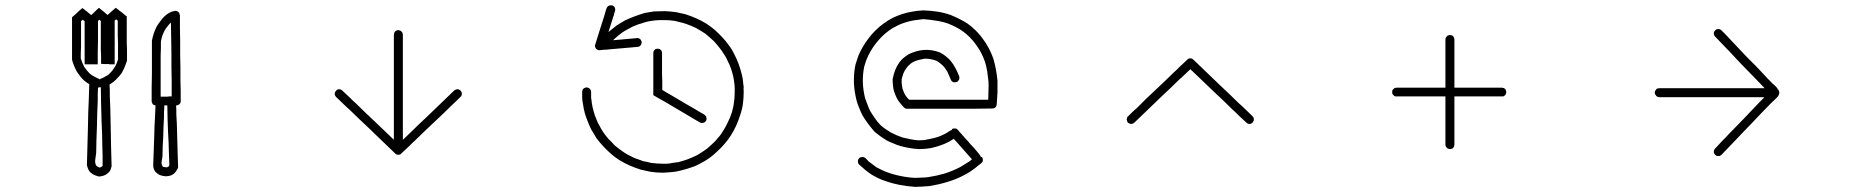

<svg xmlns="http://www.w3.org/2000/svg" viewBox="-20 -850 7040 730"><path d="M644.5 -808.6Q646.5 -808.6 648.4 -808.6Q650.4 -808.6 651.4 -807.6Q653.3 -807.6 655.3 -806.6Q656.2 -805.7 658.2 -804.7Q659.2 -802.7 660.2 -801.8Q661.1 -799.8 662.1 -798.8Q663.1 -795.9 663.1 -793.9Q664.1 -792 664.1 -792Q664.1 -780.3 664.1 -768.6Q664.1 -756.8 664.1 -745.1Q664.1 -719.7 665 -694.3Q665 -668.9 665 -643.6Q666 -618.2 666 -592.8Q666 -567.4 666 -542Q667 -506.8 667 -506.8Q667 -506.8 667 -466.8Q667 -464.8 667 -462.9Q667 -461.9 666 -460Q665 -458 665 -457Q664.1 -456.1 662.1 -454.1Q661.1 -453.1 660.2 -452.1Q658.2 -451.2 657.2 -451.2Q654.3 -449.2 652.3 -449.2Q650.4 -449.2 650.4 -449.2Q641.6 -449.2 632.8 -449.2Q624 -449.2 616.2 -449.2Q609.4 -449.2 603.5 -449.2Q597.7 -449.2 591.8 -449.2Q583 -448.2 583 -448.2Q583 -448.2 574.2 -448.2Q572.3 -448.2 570.3 -449.2Q569.3 -449.2 567.4 -450.2Q566.4 -450.2 564.5 -451.2Q563.5 -452.1 561.5 -453.1Q560.5 -455.1 559.6 -456.1Q558.6 -457 558.6 -459Q556.6 -461.9 556.6 -463.9Q556.6 -465.8 556.6 -465.8Q556.6 -491.2 556.6 -517.6Q556.6 -543 557.6 -569.3Q557.6 -586.9 557.6 -604.5Q557.6 -622.1 557.6 -639.6Q557.6 -665 557.6 -665Q557.6 -665 557.6 -693.4Q557.6 -693.4 557.6 -693.4Q557.6 -693.4 557.6 -693.4Q557.6 -693.4 557.6 -693.4Q557.6 -694.3 557.6 -694.3Q557.6 -694.3 557.6 -694.3Q557.6 -694.3 557.6 -694.3Q557.6 -694.3 557.6 -694.3Q557.6 -695.3 557.6 -695.3Q560.5 -710 564.5 -722.7Q569.3 -736.3 576.2 -750Q582 -759.8 589.8 -769.5Q596.7 -779.3 605.5 -788.1Q613.3 -794.9 621.1 -799.8Q629.9 -805.7 640.6 -807.6Q641.6 -807.6 642.6 -807.6Q643.6 -808.6 644.5 -808.6ZM632.8 -483.4Q632.8 -498 632.8 -512.7Q632.8 -527.3 632.8 -542Q631.8 -567.4 631.8 -592.8Q631.8 -618.2 631.8 -643.6Q630.9 -673.8 630.9 -704.1Q629.9 -734.4 629.9 -764.6Q629.9 -764.6 629.9 -763.7Q628.9 -763.7 628.9 -763.7Q622.1 -756.8 616.2 -749Q610.4 -742.2 605.5 -733.4Q600.6 -723.6 596.7 -712.9Q593.8 -703.1 591.8 -691.4Q591.8 -678.7 591.8 -666Q590.8 -652.3 590.8 -639.6Q590.8 -622.1 590.8 -604.5Q590.8 -586.9 590.8 -569.3Q590.8 -546.9 590.8 -525.4Q590.8 -503.9 590.8 -482.4Q590.8 -482.4 590.8 -482.4Q591.8 -482.4 591.8 -482.4Q597.7 -482.4 603.5 -482.4Q609.4 -482.4 615.2 -482.4Q619.1 -483.4 623 -483.4Q627 -483.4 630.9 -483.4Q631.8 -483.4 632.8 -483.4Q632.8 -483.4 632.8 -483.4ZM370.1 -220.7Q370.1 -257.8 370.1 -257.8Q370.1 -257.8 369.1 -292Q368.2 -315.4 368.2 -339.8Q367.2 -363.3 366.2 -387.7Q365.2 -422.9 364.3 -457Q364.3 -492.2 363.3 -527.3Q363.3 -530.3 363.3 -532.2Q364.3 -535.2 366.2 -537.1Q367.2 -540 369.1 -541Q372.1 -543 374 -543.9Q377 -544.9 379.9 -544.9Q381.8 -544.9 384.8 -543.9Q387.7 -543 389.6 -542Q391.6 -540 393.6 -538.1Q394.5 -536.1 395.5 -533.2Q396.5 -531.2 396.5 -528.3Q397.5 -517.6 397.5 -505.9Q397.5 -495.1 397.5 -484.4Q398.4 -460 399.4 -436.5Q399.4 -412.1 400.4 -388.7Q401.4 -364.3 401.4 -340.8Q402.3 -316.4 402.3 -292Q403.3 -274.4 403.3 -255.9Q404.3 -237.3 404.3 -218.8Q404.3 -218.8 404.3 -218.8Q404.3 -217.8 404.3 -217.8Q403.3 -212.9 401.4 -208Q400.4 -203.1 396.5 -198.2Q393.6 -194.3 389.6 -191.4Q385.7 -188.5 381.8 -185.5Q376 -182.6 369.1 -180.7Q363.3 -179.7 356.4 -178.7Q356.4 -178.7 355.5 -178.7Q354.5 -178.7 353.5 -179.7Q348.6 -180.7 343.8 -182.6Q337.9 -184.6 333 -187.5Q329.1 -190.4 325.2 -193.4Q321.3 -196.3 318.4 -201.2Q315.4 -206.1 313.5 -211.9Q311.5 -216.8 310.5 -222.7Q310.5 -223.6 310.5 -223.6Q310.5 -224.6 310.5 -224.6Q311.5 -261.7 312.5 -297.9Q313.5 -335 314.5 -371.1Q315.4 -395.5 315.4 -419.9Q316.4 -443.4 317.4 -467.8Q317.4 -483.4 318.4 -498Q318.4 -513.7 319.3 -528.3Q319.3 -531.2 320.3 -533.2Q321.3 -536.1 322.3 -538.1Q324.2 -540 326.2 -542Q329.1 -543 331.1 -543.9Q334 -544.9 336.9 -544.9Q338.9 -544.9 341.8 -543.9Q343.8 -543 346.7 -541Q348.6 -539.1 349.6 -537.1Q351.6 -535.2 352.5 -532.2Q352.5 -530.3 352.5 -527.3Q352.5 -519.5 352.5 -511.7Q352.5 -503.9 351.6 -495.1Q351.6 -488.3 351.6 -481.4Q351.6 -473.6 351.6 -466.8Q350.6 -442.4 349.6 -418.9Q348.6 -394.5 348.6 -370.1Q347.7 -344.7 346.7 -319.3Q345.7 -293.9 345.7 -268.6Q345.7 -266.6 342.8 -248Q339.8 -230.5 345.7 -220.7Q346.7 -219.7 347.7 -218.8Q349.6 -217.8 350.6 -216.8Q352.5 -214.8 354.5 -214.8Q356.4 -213.9 358.4 -212.9Q360.4 -213.9 362.3 -213.9Q363.3 -214.8 365.2 -215.8Q366.2 -215.8 367.2 -216.8Q368.2 -216.8 369.1 -217.8Q369.1 -218.8 370.1 -218.8Q370.1 -219.7 370.1 -219.7Q370.1 -220.7 370.1 -220.7Q370.1 -220.7 370.1 -220.7ZM624 -220.7Q623 -247.1 623 -247.1Q623 -247.1 622.1 -271.5Q621.1 -289.1 621.1 -307.6Q620.1 -325.2 619.1 -343.8Q618.2 -369.1 617.2 -395.5Q617.2 -421.9 616.2 -448.2Q616.2 -451.2 616.2 -453.1Q617.2 -456.1 619.1 -458Q620.1 -460 622.1 -461.9Q625 -463.9 627 -464.8Q629.9 -465.8 631.8 -465.8Q634.8 -465.8 637.7 -464.8Q639.6 -463.9 642.6 -462.9Q644.5 -460.9 646.5 -459Q647.5 -457 648.4 -454.1Q649.4 -452.1 649.4 -449.2Q650.4 -441.4 650.4 -432.6Q650.4 -424.8 650.4 -416Q651.4 -398.4 652.3 -380.9Q652.3 -362.3 653.3 -344.7Q654.3 -326.2 654.3 -308.6Q655.3 -291 655.3 -272.5Q656.2 -258.8 656.2 -244.1Q657.2 -230.5 657.2 -215.8Q657.2 -214.8 657.2 -214.8Q657.2 -213.9 657.2 -212.9Q655.3 -208 652.3 -204.1Q650.4 -199.2 646.5 -195.3Q643.6 -191.4 639.6 -188.5Q635.7 -185.5 631.8 -183.6Q626 -181.6 621.1 -180.7Q615.2 -179.7 609.4 -179.7Q609.4 -179.7 609.4 -179.7Q609.4 -179.7 609.4 -179.7Q603.5 -180.7 597.7 -181.6Q592.8 -182.6 586.9 -184.6Q582 -187.5 578.1 -190.4Q574.2 -193.4 570.3 -197.3Q566.4 -203.1 564.5 -209Q562.5 -214.8 562.5 -221.7Q562.5 -221.7 562.5 -222.7Q562.5 -222.7 562.5 -222.7Q563.5 -250 564.5 -277.3Q565.4 -304.7 566.4 -332Q567.4 -350.6 567.4 -368.2Q568.4 -386.7 569.3 -404.3Q569.3 -416 570.3 -426.8Q570.3 -438.5 571.3 -449.2Q571.3 -452.1 572.3 -454.1Q573.2 -457 574.2 -459Q576.2 -460.9 578.1 -462.9Q581.1 -463.9 583 -464.8Q585.9 -465.8 588.9 -465.8Q590.8 -465.8 593.8 -464.8Q596.7 -463.9 598.6 -461.9Q600.6 -460 601.6 -458Q603.5 -456.1 604.5 -453.1Q604.5 -450.2 604.5 -448.2Q604.5 -442.4 604.5 -436.5Q604.5 -430.7 603.5 -423.8Q603.5 -418.9 603.5 -414.1Q603.5 -408.2 603.5 -403.3Q602.5 -384.8 601.6 -367.2Q600.6 -348.6 600.6 -331.1Q599.6 -311.5 598.6 -293Q597.7 -273.4 597.7 -254.9Q596.7 -246.1 594.7 -236.3Q592.8 -226.6 597.7 -218.8Q597.7 -217.8 598.6 -216.8Q599.6 -216.8 600.6 -215.8Q602.5 -214.8 605.5 -214.8Q608.4 -213.9 611.3 -213.9Q612.3 -213.9 614.3 -213.9Q616.2 -213.9 617.2 -214.8Q618.2 -214.8 619.1 -215.8Q620.1 -215.8 621.1 -216.8Q622.1 -217.8 622.1 -218.8Q623 -219.7 623 -220.7Q623 -220.7 623 -220.7Q623 -220.7 624 -220.7ZM388.7 -793Q390.6 -794.9 393.6 -796.9Q395.5 -798.8 397.5 -800.8Q399.4 -801.8 401.4 -803.7Q402.3 -805.7 404.3 -806.6Q408.2 -810.5 412.1 -813.5Q416 -817.4 419.9 -820.3Q422.9 -818.4 425.8 -816.4Q428.7 -813.5 431.6 -811.5Q433.6 -809.6 436.5 -807.6Q439.5 -805.7 442.4 -803.7Q444.3 -801.8 445.3 -800.8Q447.3 -798.8 449.2 -797.9Q452.1 -794.9 455.1 -793Q458 -790 461.9 -788.1Q461.9 -786.1 461.9 -784.2Q461.9 -782.2 461.9 -780.3Q461.9 -763.7 461.9 -746.1Q461.9 -729.5 461.9 -712.9Q461.9 -700.2 461.9 -686.5Q461.9 -672.9 462.9 -660.2Q462.9 -649.4 462.9 -639.6Q462.9 -628.9 462.9 -619.1Q462.9 -618.2 461.9 -617.2Q461.9 -617.2 461.9 -616.2Q458 -604.5 453.1 -592.8Q448.2 -582 441.4 -570.3Q434.6 -561.5 427.7 -554.7Q420.9 -546.9 413.1 -540Q403.3 -532.2 393.6 -527.3Q383.8 -522.5 373 -517.6Q370.1 -516.6 368.2 -516.6Q365.2 -516.6 362.3 -517.6Q361.3 -517.6 361.3 -518.6Q360.4 -518.6 360.4 -519.5Q359.4 -518.6 358.4 -518.6Q358.4 -517.6 357.4 -517.6Q354.5 -516.6 352.5 -516.6Q349.6 -516.6 346.7 -517.6Q343.8 -518.6 341.8 -519.5Q338.9 -520.5 335.9 -521.5Q326.2 -526.4 317.4 -531.2Q307.6 -537.1 299.8 -543.9Q291 -551.8 285.2 -559.6Q278.3 -568.4 272.5 -577.1Q266.6 -587.9 261.7 -599.6Q256.8 -611.3 253.9 -623Q253.9 -624 253.9 -624Q253.9 -625 253.9 -626Q253.9 -642.6 253.9 -660.2Q253.9 -676.8 253.9 -694.3Q253.9 -706.1 253.9 -717.8Q253.9 -729.5 253.9 -741.2Q253.9 -752 253.9 -762.7Q253.9 -773.4 253.9 -784.2Q255.9 -786.1 256.8 -787.1Q258.8 -788.1 259.8 -789.1Q262.7 -792 264.6 -793.9Q267.6 -796.9 270.5 -798.8Q271.5 -800.8 273.4 -801.8Q275.4 -803.7 277.3 -805.7Q281.2 -808.6 285.2 -812.5Q289.1 -816.4 293 -819.3Q295.9 -817.4 298.8 -815.4Q301.8 -812.5 304.7 -810.5Q307.6 -808.6 310.5 -806.6Q312.5 -803.7 315.4 -801.8Q317.4 -799.8 319.3 -798.8Q321.3 -796.9 323.2 -795.9Q324.2 -794.9 325.2 -793.9Q326.2 -793 327.1 -793Q329.1 -793.9 330.1 -795.9Q332 -796.9 334 -798.8Q335 -800.8 336.9 -801.8Q338.9 -803.7 340.8 -805.7Q344.7 -809.6 348.6 -813.5Q352.5 -816.4 356.4 -820.3Q359.4 -818.4 362.3 -815.4Q365.2 -813.5 368.2 -810.5Q371.1 -808.6 373 -806.6Q376 -803.7 378.9 -801.8Q380.9 -800.8 381.8 -798.8Q383.8 -796.9 385.7 -795.9Q386.7 -794.9 386.7 -794.9Q387.7 -793.9 387.7 -793.9Q388.7 -793.9 388.7 -793Q388.7 -793 388.7 -793ZM327.1 -630.9Q325.2 -632.8 322.3 -634.8Q320.3 -636.7 318.4 -639.6Q318.4 -639.6 319.3 -639.6Q320.3 -639.6 321.3 -639.6Q322.3 -639.6 323.2 -639.6Q325.2 -639.6 326.2 -639.6Q327.1 -639.6 329.1 -639.6Q330.1 -639.6 331.1 -639.6Q332 -639.6 333 -639.6Q334 -639.6 335 -639.6Q332 -636.7 327.1 -630.9ZM287.1 -627.9Q290 -619.1 293 -611.3Q296.9 -602.5 300.8 -594.7Q305.7 -587.9 310.5 -582Q315.4 -576.2 321.3 -570.3Q329.1 -563.5 338.9 -558.6Q347.7 -553.7 357.4 -549.8Q358.4 -548.8 358.4 -548.8Q359.4 -548.8 359.4 -547.9Q360.4 -548.8 360.4 -548.8Q361.3 -549.8 361.3 -549.8Q364.3 -550.8 366.2 -551.8Q368.2 -552.7 370.1 -553.7Q376 -555.7 380.9 -559.6Q386.7 -562.5 391.6 -565.4Q397.5 -571.3 402.3 -576.2Q408.2 -582 412.1 -588.9Q418 -596.7 421.9 -605.5Q425.8 -614.3 428.7 -624Q428.7 -632.8 428.7 -641.6Q428.7 -650.4 428.7 -660.2Q428.7 -672.9 428.7 -686.5Q428.7 -699.2 427.7 -712.9Q427.7 -727.5 427.7 -742.2Q427.7 -756.8 427.7 -771.5Q425.8 -772.5 424.8 -774.4Q422.9 -775.4 420.9 -776.4Q420.9 -776.4 420.9 -775.4Q419.9 -775.4 419.9 -775.4Q418.9 -774.4 418 -773.4Q417 -772.5 416 -771.5Q416 -764.6 416 -756.8Q416 -750 416 -743.2Q416 -730.5 416 -718.8Q416 -706.1 416 -694.3Q416 -671.9 416 -649.4Q416 -627.9 416 -605.5Q411.1 -605.5 407.2 -605.5Q402.3 -605.5 398.4 -605.5Q397.5 -605.5 396.5 -605.5Q395.5 -606.4 394.5 -606.4Q392.6 -606.4 391.6 -606.4Q389.6 -606.4 388.7 -606.4Q382.8 -606.4 376 -606.4Q370.1 -606.4 364.3 -607.4Q364.3 -611.3 364.3 -615.2Q364.3 -619.1 364.3 -623Q364.3 -631.8 364.3 -641.6Q363.3 -650.4 363.3 -659.2Q363.3 -671.9 363.3 -683.6Q363.3 -695.3 363.3 -708Q363.3 -723.6 363.3 -739.3Q363.3 -754.9 363.3 -770.5Q361.3 -771.5 360.4 -772.5Q359.4 -773.4 358.4 -775.4Q357.4 -774.4 357.4 -774.4Q357.4 -774.4 357.4 -774.4Q355.5 -773.4 354.5 -772.5Q353.5 -770.5 352.5 -769.5Q352.5 -762.7 352.5 -754.9Q352.5 -748 352.5 -741.2Q352.5 -728.5 352.5 -716.8Q352.5 -705.1 352.5 -692.4Q352.5 -670.9 351.6 -649.4Q351.6 -627 351.6 -605.5Q347.7 -605.5 343.8 -605.5Q338.9 -605.5 335 -605.5Q334 -605.5 333 -605.5Q332 -605.5 331.1 -605.5Q330.1 -605.5 328.1 -605.5Q327.1 -605.5 326.2 -605.5Q319.3 -605.5 313.5 -605.5Q307.6 -605.5 301.8 -605.5Q301.8 -610.4 301.8 -614.3Q301.8 -618.2 301.8 -623Q301.8 -631.8 301.8 -640.6Q301.8 -649.4 301.8 -659.2Q301.8 -670.9 301.8 -682.6Q301.8 -695.3 301.8 -707Q301.8 -722.7 301.8 -738.3Q301.8 -753.9 301.8 -769.5Q299.8 -771.5 297.9 -772.5Q295.9 -773.4 294.9 -775.4Q293.9 -774.4 293.9 -774.4Q293 -774.4 293 -773.4Q292 -772.5 290 -771.5Q289.1 -770.5 288.1 -769.5Q288.1 -762.7 288.1 -754.9Q288.1 -748 288.1 -741.2Q288.1 -729.5 288.1 -717.8Q288.1 -706.1 288.1 -694.3Q288.1 -682.6 288.1 -670.9Q287.1 -659.2 287.1 -647.5Q287.1 -642.6 287.1 -637.7Q287.1 -632.8 287.1 -627.9ZM397.5 -637.7Q395.5 -635.7 390.6 -630.9Q387.7 -633.8 381.8 -639.6Q381.8 -639.6 381.8 -640.6Q383.8 -640.6 385.7 -640.6Q387.7 -639.6 389.6 -639.6Q390.6 -639.6 392.6 -639.6Q393.6 -639.6 395.5 -639.6Q395.5 -639.6 396.5 -639.6Q396.5 -639.6 397.5 -639.6Q397.5 -639.6 397.5 -639.6Q397.5 -639.6 397.5 -639.6Q397.5 -639.6 397.5 -638.7Q397.5 -638.7 397.5 -637.7Z M1505.9 -266.6Q1504.9 -265.6 1503.9 -264.6Q1502 -263.7 1501 -262.7Q1499 -262.7 1498 -261.7Q1496.1 -261.7 1494.1 -261.7Q1493.2 -261.7 1491.2 -261.7Q1489.3 -262.7 1488.3 -262.7Q1485.4 -263.7 1484.4 -265.6Q1482.4 -266.6 1482.4 -266.6Q1457 -291 1431.6 -315.4Q1406.2 -339.8 1380.9 -364.3Q1363.3 -380.9 1345.7 -397.5Q1328.1 -414.1 1310.5 -431.6Q1296.9 -443.4 1284.2 -456.1Q1271.5 -468.8 1257.8 -481.4Q1255.9 -483.4 1254.9 -485.4Q1253.9 -488.3 1252.9 -490.2Q1252.9 -492.2 1252.9 -494.1Q1252.9 -495.1 1252.9 -496.1Q1252.9 -499 1254.9 -501Q1255.9 -502.9 1257.8 -504.9Q1259.8 -507.8 1261.7 -508.8Q1263.7 -509.8 1266.6 -510.7Q1269.5 -510.7 1272.5 -510.7Q1274.4 -509.8 1277.3 -508.8Q1279.3 -507.8 1281.2 -505.9Q1289.1 -499 1295.9 -492.2Q1303.7 -485.4 1310.5 -478.5Q1316.4 -472.7 1322.3 -466.8Q1328.1 -460.9 1334 -456.1Q1351.6 -439.5 1369.1 -421.9Q1386.7 -405.3 1404.3 -388.7Q1426.8 -367.2 1449.2 -345.7Q1471.7 -324.2 1494.1 -302.7Q1504.9 -312.5 1514.6 -321.3Q1524.4 -331.1 1535.2 -340.8Q1552.7 -358.4 1570.3 -375Q1587.9 -391.6 1605.5 -408.2Q1630.9 -432.6 1656.2 -457Q1681.6 -481.4 1707 -505.9Q1709 -507.8 1711.9 -508.8Q1713.9 -509.8 1716.8 -510.7Q1719.7 -510.7 1721.7 -510.7Q1724.6 -509.8 1726.6 -508.8Q1729.5 -507.8 1731.4 -504.9Q1733.4 -502.9 1734.4 -501Q1735.4 -499 1735.4 -496.1Q1736.3 -495.1 1736.3 -494.1Q1736.3 -492.2 1735.4 -490.2Q1735.4 -488.3 1734.4 -485.4Q1732.4 -483.4 1730.5 -481.4Q1722.7 -473.6 1714.8 -465.8Q1707 -458 1698.2 -450.2Q1680.7 -433.6 1664.1 -417Q1646.5 -400.4 1628.9 -383.8Q1611.3 -367.2 1593.8 -350.6Q1576.2 -333 1558.6 -316.4Q1552.7 -310.5 1546.9 -305.7Q1541 -299.8 1535.2 -293.9Q1528.3 -287.1 1520.5 -280.3Q1513.7 -273.4 1505.9 -266.6ZM1477.5 -717.8Q1477.5 -720.7 1478.5 -723.6Q1479.5 -726.6 1480.5 -728.5Q1482.4 -730.5 1484.4 -732.4Q1486.3 -733.4 1489.3 -734.4Q1491.2 -735.4 1494.1 -735.4Q1497.1 -735.4 1500 -734.4Q1502 -733.4 1503.9 -732.4Q1506.8 -730.5 1507.8 -728.5Q1509.8 -726.6 1510.7 -723.6Q1511.7 -720.7 1511.7 -717.8Q1511.7 -704.1 1511.7 -689.5Q1511.7 -675.8 1511.7 -661.1Q1511.7 -650.4 1511.7 -638.7Q1511.7 -627 1511.7 -615.2Q1511.7 -581.1 1511.7 -546.9Q1511.7 -512.7 1511.7 -478.5Q1511.7 -428.7 1511.7 -378.9Q1511.7 -329.1 1511.7 -278.3Q1511.7 -276.4 1510.7 -273.4Q1509.8 -270.5 1507.8 -268.6Q1506.8 -266.6 1503.9 -264.6Q1502 -263.7 1500 -262.7Q1497.1 -261.7 1494.1 -261.7Q1491.2 -261.7 1489.3 -262.7Q1486.3 -263.7 1484.4 -264.6Q1482.4 -266.6 1480.5 -268.6Q1479.5 -270.5 1478.5 -273.4Q1477.5 -276.4 1477.5 -278.3Q1477.5 -294.9 1477.5 -310.5Q1477.5 -326.2 1477.5 -341.8Q1477.5 -376 1477.5 -410.2Q1477.5 -444.3 1477.5 -478.5Q1477.5 -512.7 1477.5 -546.9Q1477.5 -581.1 1477.5 -615.2Q1477.5 -627 1477.5 -638.7Q1477.5 -650.4 1477.5 -661.1Q1477.5 -675.8 1477.5 -689.5Q1477.5 -704.1 1477.5 -717.8Z M2498 -507.8Q2505.9 -503.9 2512.7 -499Q2520.5 -494.1 2528.3 -490.2Q2542 -482.4 2554.7 -474.6Q2568.4 -466.8 2581.1 -459Q2600.6 -447.3 2620.1 -436.5Q2638.7 -424.8 2658.2 -414.1Q2660.2 -412.1 2662.1 -410.2Q2664.1 -408.2 2665 -406.2Q2666 -403.3 2666 -400.4Q2667 -398.4 2666 -395.5Q2666 -392.6 2664.1 -390.6Q2663.1 -388.7 2661.1 -386.7Q2659.2 -384.8 2656.2 -383.8Q2654.3 -382.8 2651.4 -382.8Q2648.4 -381.8 2645.5 -382.8Q2643.6 -382.8 2640.6 -384.8Q2634.8 -387.7 2628.9 -391.6Q2623 -395.5 2617.2 -398.4Q2603.5 -406.2 2590.8 -414.1Q2577.1 -421.9 2564.5 -429.7Q2550.8 -437.5 2538.1 -445.3Q2524.4 -453.1 2511.7 -460.9Q2500 -467.8 2487.3 -474.6Q2475.6 -481.4 2463.9 -488.3Q2463.9 -491.2 2463.9 -493.2Q2463.9 -496.1 2463.9 -498Q2463.9 -515.6 2463.9 -532.2Q2463.9 -549.8 2463.9 -566.4Q2463.9 -578.1 2463.9 -589.8Q2463.9 -601.6 2463.9 -613.3Q2463.9 -622.1 2463.9 -630.9Q2463.9 -639.6 2463.9 -648.4Q2463.9 -651.4 2464.8 -653.3Q2464.8 -656.2 2466.8 -658.2Q2468.8 -660.2 2470.7 -662.1Q2472.7 -664.1 2475.6 -664.1Q2477.5 -665 2480.5 -665Q2483.4 -665 2485.4 -664.1Q2488.3 -664.1 2490.2 -662.1Q2492.2 -660.2 2494.1 -658.2Q2496.1 -656.2 2496.1 -653.3Q2497.1 -651.4 2497.1 -648.4Q2497.1 -643.6 2497.1 -638.7Q2497.1 -633.8 2497.1 -628.9Q2497.1 -625 2497.1 -621.1Q2497.1 -617.2 2497.1 -613.3Q2497.1 -601.6 2497.1 -589.8Q2497.1 -578.1 2497.1 -566.4Q2497.1 -554.7 2498 -543Q2498 -531.2 2498 -519.5Q2498 -516.6 2498 -513.7Q2498 -510.7 2498 -507.8ZM2200.2 -432.6Q2199.2 -441.4 2197.3 -450.2Q2196.3 -459 2194.3 -467.8Q2193.4 -481.4 2193.4 -481.4Q2193.4 -481.4 2193.4 -501Q2193.4 -502.9 2194.3 -505.9Q2195.3 -508.8 2196.3 -510.7Q2198.2 -512.7 2200.2 -514.6Q2202.1 -515.6 2205.1 -516.6Q2207 -517.6 2210 -517.6Q2212.9 -517.6 2215.8 -516.6Q2217.8 -515.6 2219.7 -514.6Q2222.7 -512.7 2223.6 -510.7Q2225.6 -508.8 2226.6 -505.9Q2226.6 -502.9 2227.5 -501Q2227.5 -496.1 2227.5 -491.2Q2227.5 -487.3 2227.5 -482.4Q2227.5 -479.5 2227.5 -476.6Q2228.5 -474.6 2228.5 -471.7Q2229.5 -463.9 2230.5 -456.1Q2232.4 -448.2 2233.4 -440.4Q2238.3 -420.9 2242.2 -410.2Q2246.1 -399.4 2248 -395.5Q2252.9 -383.8 2252.9 -383.8Q2252.9 -383.8 2258.8 -373Q2262.7 -366.2 2266.6 -358.4Q2271.5 -351.6 2275.4 -344.7Q2285.2 -331.1 2293 -322.3Q2301.8 -313.5 2307.6 -307.6Q2316.4 -297.9 2316.4 -297.9Q2316.4 -297.9 2326.2 -290Q2332 -285.2 2338.9 -280.3Q2345.7 -275.4 2352.5 -270.5Q2366.2 -261.7 2377 -256.8Q2387.7 -251 2395.5 -248Q2412.1 -242.2 2412.1 -242.2Q2412.1 -242.2 2424.8 -237.3Q2432.6 -235.4 2440.4 -234.4Q2448.2 -232.4 2456.1 -230.5Q2466.8 -229.5 2477.5 -228.5Q2489.3 -227.5 2500 -227.5Q2513.7 -227.5 2513.7 -227.5Q2513.7 -227.5 2525.4 -228.5Q2533.2 -229.5 2542 -231.4Q2549.8 -232.4 2558.6 -233.4Q2577.1 -238.3 2593.8 -244.1Q2611.3 -251 2627.9 -258.8Q2635.7 -262.7 2642.6 -267.6Q2649.4 -271.5 2656.2 -276.4Q2669.9 -285.2 2678.7 -293.9Q2687.5 -301.8 2693.4 -307.6Q2702.1 -316.4 2702.1 -316.4Q2702.1 -316.4 2710 -326.2Q2715.8 -332 2720.7 -338.9Q2725.6 -345.7 2729.5 -352.5Q2740.2 -369.1 2748 -386.7Q2756.8 -404.3 2762.7 -422.9Q2764.6 -430.7 2766.6 -438.5Q2768.6 -445.3 2769.5 -453.1Q2771.5 -464.8 2772.5 -476.6Q2773.4 -488.3 2773.4 -501Q2773.4 -501 2773.4 -501Q2773.4 -501 2773.4 -501Q2773.4 -516.6 2773.4 -516.6Q2773.4 -516.6 2772.5 -529.3Q2771.5 -537.1 2770.5 -544.9Q2768.6 -552.7 2767.6 -560.5Q2762.7 -580.1 2758.8 -590.8Q2754.9 -601.6 2752.9 -605.5Q2747.1 -617.2 2747.1 -617.2Q2747.1 -617.2 2742.2 -627.9Q2738.3 -635.7 2733.4 -642.6Q2729.5 -649.4 2724.6 -656.2Q2714.8 -669.9 2707 -678.7Q2699.2 -688.5 2693.4 -694.3Q2683.6 -703.1 2683.6 -703.1Q2683.6 -703.1 2674.8 -710.9Q2668.9 -715.8 2662.1 -721.7Q2655.3 -726.6 2648.4 -730.5Q2637.7 -737.3 2627 -743.2Q2616.2 -748 2605.5 -752.9Q2605.5 -752.9 2605.5 -752.9Q2604.5 -752.9 2604.5 -752.9Q2589.8 -758.8 2589.8 -758.8Q2589.8 -758.8 2577.1 -762.7Q2569.3 -764.6 2561.5 -766.6Q2553.7 -768.6 2545.9 -770.5Q2526.4 -773.4 2513.7 -773.4Q2501 -773.4 2500 -773.4Q2484.4 -773.4 2484.4 -773.4Q2484.4 -773.4 2471.7 -772.5Q2463.9 -771.5 2456.1 -770.5Q2448.2 -769.5 2440.4 -767.6Q2428.7 -764.6 2418 -760.7Q2406.2 -757.8 2395.5 -752.9Q2395.5 -752.9 2395.5 -752.9Q2395.5 -752.9 2395.5 -752.9Q2383.8 -748 2383.8 -748Q2383.8 -748 2373 -742.2Q2365.2 -738.3 2358.4 -734.4Q2351.6 -729.5 2344.7 -725.6Q2334 -717.8 2325.2 -710Q2316.4 -702.1 2307.6 -694.3Q2305.7 -692.4 2302.7 -690.4Q2300.8 -689.5 2297.9 -689.5Q2294.9 -688.5 2293 -689.5Q2290 -689.5 2287.1 -690.4Q2285.2 -691.4 2283.2 -693.4Q2281.2 -695.3 2280.3 -698.2Q2279.3 -700.2 2278.3 -703.1Q2278.3 -706.1 2278.3 -708Q2278.3 -710.9 2280.3 -713.9Q2281.2 -715.8 2283.2 -717.8Q2286.1 -720.7 2289.1 -723.6Q2292 -726.6 2294.9 -729.5Q2302.7 -735.4 2309.6 -741.2Q2316.4 -747.1 2324.2 -752.9Q2332 -757.8 2339.8 -762.7Q2348.6 -767.6 2356.4 -772.5Q2375 -781.2 2393.6 -788.1Q2412.1 -794.9 2431.6 -800.8Q2440.4 -801.8 2449.2 -803.7Q2458 -804.7 2466.8 -806.6Q2488.3 -807.6 2508.8 -807.6Q2529.3 -806.6 2550.8 -803.7Q2559.6 -801.8 2568.4 -799.8Q2577.1 -797.9 2585.9 -795.9Q2607.4 -789.1 2627 -780.3Q2647.5 -771.5 2666 -759.8Q2673.8 -754.9 2681.6 -749Q2688.5 -743.2 2696.3 -737.3Q2711.9 -723.6 2725.6 -709Q2740.2 -693.4 2752 -676.8Q2757.8 -668.9 2762.7 -661.1Q2767.6 -652.3 2771.5 -644.5Q2781.2 -626 2788.1 -607.4Q2794.9 -588.9 2799.8 -569.3Q2801.8 -560.5 2803.7 -551.8Q2804.7 -543 2805.7 -533.2Q2807.6 -519.5 2807.6 -519.5Q2806.6 -519.5 2807.6 -500Q2807.6 -487.3 2806.6 -474.6Q2805.7 -461.9 2803.7 -448.2Q2801.8 -439.5 2799.8 -430.7Q2797.9 -422.9 2794.9 -414.1Q2788.1 -392.6 2779.3 -373Q2770.5 -353.5 2758.8 -335Q2753.9 -327.1 2748 -319.3Q2742.2 -312.5 2736.3 -304.7Q2723.6 -289.1 2708 -275.4Q2693.4 -260.7 2676.8 -249Q2668.9 -243.2 2660.2 -238.3Q2652.3 -233.4 2644.5 -229.5Q2637.7 -225.6 2631.8 -222.7Q2625 -219.7 2618.2 -216.8Q2604.5 -211.9 2591.8 -208Q2579.1 -204.1 2566.4 -201.2Q2556.6 -199.2 2547.9 -197.3Q2539.1 -196.3 2529.3 -195.3Q2523.4 -194.3 2516.6 -194.3Q2510.7 -193.4 2501 -193.4Q2488.3 -193.4 2475.6 -194.3Q2463.9 -195.3 2451.2 -197.3Q2442.4 -199.2 2433.6 -201.2Q2424.8 -203.1 2416 -205.1Q2394.5 -211.9 2374 -220.7Q2354.5 -229.5 2335 -241.2Q2327.1 -247.1 2319.3 -252Q2311.5 -257.8 2304.7 -263.7Q2289.1 -277.3 2274.4 -293Q2260.7 -307.6 2248 -324.2Q2243.2 -332 2238.3 -340.8Q2233.4 -348.6 2228.5 -356.4Q2220.7 -372.1 2214.8 -387.7Q2208 -404.3 2203.1 -420.9Q2203.1 -423.8 2202.1 -426.8Q2201.2 -429.7 2200.2 -432.6ZM2260.7 -659.2Q2258.8 -659.2 2256.8 -659.2Q2253.9 -659.2 2252.9 -660.2Q2251 -661.1 2249 -662.1Q2247.1 -664.1 2246.1 -665Q2244.1 -667 2244.1 -668.9Q2243.2 -670.9 2242.2 -672.9Q2242.2 -676.8 2242.2 -678.7Q2243.2 -680.7 2243.2 -680.7Q2248 -696.3 2252.9 -711.9Q2257.8 -727.5 2262.7 -743.2Q2266.6 -753.9 2269.5 -764.6Q2273.4 -775.4 2276.4 -786.1Q2279.3 -794.9 2281.2 -802.7Q2284.2 -810.5 2286.1 -818.4Q2287.1 -821.3 2289.1 -823.2Q2290 -825.2 2293 -827.1Q2294.9 -828.1 2296.9 -829.1Q2299.8 -830.1 2302.7 -830.1Q2304.7 -830.1 2307.6 -829.1Q2310.5 -829.1 2312.5 -827.1Q2314.5 -825.2 2316.4 -823.2Q2317.4 -821.3 2318.4 -818.4Q2319.3 -816.4 2319.3 -813.5Q2319.3 -810.5 2318.4 -808.6Q2317.4 -803.7 2315.4 -799.8Q2314.5 -794.9 2313.5 -790Q2311.5 -787.1 2310.5 -783.2Q2309.6 -780.3 2308.6 -776.4Q2304.7 -765.6 2301.8 -754.9Q2298.8 -744.1 2294.9 -733.4Q2292 -723.6 2289.1 -713.9Q2286.1 -704.1 2283.2 -695.3Q2284.2 -695.3 2287.1 -695.3Q2289.1 -695.3 2291 -695.3Q2302.7 -696.3 2313.5 -697.3Q2325.2 -698.2 2335.9 -699.2Q2352.5 -701.2 2368.2 -702.1Q2384.8 -704.1 2401.4 -705.1Q2404.3 -706.1 2406.2 -705.1Q2409.2 -704.1 2411.1 -703.1Q2414.1 -702.1 2415 -700.2Q2417 -697.3 2418 -695.3Q2418.9 -692.4 2419.9 -690.4Q2419.9 -687.5 2418.9 -684.6Q2418.9 -682.6 2417 -679.7Q2416 -677.7 2414.1 -675.8Q2412.1 -673.8 2409.2 -672.9Q2407.2 -671.9 2404.3 -671.9Q2399.4 -670.9 2393.6 -670.9Q2388.7 -670.9 2383.8 -669.9Q2372.1 -668.9 2361.3 -668Q2350.6 -667 2338.9 -666Q2328.1 -665 2316.4 -664.1Q2305.7 -663.1 2293.9 -662.1Q2290 -662.1 2287.1 -661.1Q2283.2 -661.1 2279.3 -661.1Q2274.4 -660.2 2269.5 -660.2Q2265.6 -659.2 2260.7 -659.2Z M3374 -551.8Q3374 -551.8 3374 -551.8Q3374 -552.7 3374 -552.7Q3374 -552.7 3374 -552.7Q3375 -552.7 3375 -552.7Q3375 -552.7 3375 -553.7Q3375 -553.7 3375 -553.7Q3375 -553.7 3375 -553.7Q3375 -553.7 3375 -553.7Q3377.9 -569.3 3383.8 -584Q3389.6 -598.6 3398.4 -611.3Q3405.3 -621.1 3414.1 -628.9Q3422.9 -635.7 3432.6 -642.6Q3460.9 -657.2 3492.2 -660.2Q3524.4 -662.1 3553.7 -650.4Q3565.4 -644.5 3575.2 -636.7Q3585.9 -628.9 3594.7 -618.2Q3605.5 -605.5 3613.3 -589.8Q3621.1 -575.2 3627 -559.6Q3627.9 -556.6 3627.9 -553.7Q3627.9 -551.8 3627 -548.8Q3626 -545.9 3624 -543.9Q3623 -542 3621.1 -540Q3618.2 -539.1 3616.2 -538.1Q3613.3 -537.1 3610.4 -537.1Q3608.4 -537.1 3605.5 -537.1Q3602.5 -538.1 3600.6 -540Q3598.6 -541 3596.7 -543.9Q3595.7 -545.9 3594.7 -547.9Q3593.8 -550.8 3592.8 -552.7Q3591.8 -554.7 3590.8 -557.6Q3586.9 -567.4 3582 -577.1Q3576.2 -586.9 3569.3 -595.7Q3562.5 -603.5 3555.7 -608.4Q3548.8 -614.3 3540 -619.1Q3529.3 -623 3518.6 -625Q3507.8 -627 3496.1 -627Q3484.4 -625 3472.7 -622.1Q3460.9 -619.1 3450.2 -613.3Q3443.4 -609.4 3437.5 -603.5Q3431.6 -598.6 3426.8 -591.8Q3418.9 -582 3415 -571.3Q3411.1 -560.5 3408.2 -548.8Q3408.2 -541 3408.2 -534.2Q3409.2 -526.4 3410.2 -519.5Q3411.1 -511.7 3414.1 -505.9Q3416 -499 3419.9 -492.2Q3422.9 -486.3 3427.7 -480.5Q3431.6 -475.6 3436.5 -470.7Q3451.2 -470.7 3464.8 -470.7Q3479.5 -470.7 3494.1 -470.7Q3519.5 -470.7 3544.9 -470.7Q3571.3 -470.7 3596.7 -470.7Q3631.8 -470.7 3667 -470.7Q3702.1 -470.7 3737.3 -470.7Q3738.3 -488.3 3738.3 -505.9Q3739.3 -523.4 3738.3 -540Q3736.3 -559.6 3733.4 -579.1Q3730.5 -597.7 3724.6 -616.2Q3711.9 -652.3 3690.4 -680.7Q3669.9 -710 3638.7 -732.4Q3626 -741.2 3612.3 -748Q3598.6 -754.9 3584 -760.7Q3560.5 -768.6 3538.1 -771.5Q3514.6 -775.4 3490.2 -777.3Q3471.7 -775.4 3454.1 -772.5Q3436.5 -769.5 3418.9 -763.7Q3407.2 -759.8 3396.5 -754.9Q3384.8 -749 3374 -743.2Q3342.8 -723.6 3320.3 -697.3Q3296.9 -670.9 3281.2 -638.7Q3276.4 -627.9 3272.5 -618.2Q3268.6 -607.4 3265.6 -595.7Q3259.8 -566.4 3260.7 -536.1Q3261.7 -505.9 3269.5 -475.6Q3273.4 -463.9 3278.3 -452.1Q3282.2 -440.4 3288.1 -428.7Q3296.9 -414.1 3306.6 -400.4Q3316.4 -385.7 3328.1 -374Q3336.9 -366.2 3346.7 -359.4Q3356.4 -352.5 3366.2 -346.7Q3377.9 -340.8 3388.7 -335.9Q3400.4 -331.1 3412.1 -327.1Q3427.7 -323.2 3443.4 -320.3Q3458 -317.4 3473.6 -316.4Q3483.4 -316.4 3494.1 -317.4Q3503.9 -319.3 3513.7 -321.3Q3524.4 -323.2 3535.2 -326.2Q3545.9 -329.1 3555.7 -333Q3564.5 -336.9 3572.3 -340.8Q3580.1 -344.7 3586.9 -349.6Q3595.7 -355.5 3598.6 -355.5Q3600.6 -355.5 3598.6 -358.4Q3599.6 -359.4 3601.6 -360.4Q3602.5 -360.4 3604.5 -361.3Q3606.4 -361.3 3607.4 -361.3Q3609.4 -362.3 3610.4 -361.3Q3612.3 -361.3 3614.3 -361.3Q3615.2 -360.4 3617.2 -360.4Q3618.2 -359.4 3619.1 -358.4Q3621.1 -357.4 3622.1 -356.4Q3626 -350.6 3630.9 -345.7Q3635.7 -340.8 3639.6 -335.9Q3647.5 -327.1 3654.3 -319.3Q3662.1 -311.5 3668.9 -302.7Q3676.8 -294.9 3684.6 -286.1Q3691.4 -277.3 3699.2 -268.6Q3709 -256.8 3709 -253.9Q3709 -250 3712.9 -253.9Q3713.9 -252 3714.8 -251Q3715.8 -249 3715.8 -248Q3716.8 -246.1 3716.8 -244.1Q3716.8 -243.2 3716.8 -241.2Q3716.8 -239.3 3716.8 -237.3Q3715.8 -236.3 3714.8 -234.4Q3714.8 -233.4 3712.9 -231.4Q3711.9 -230.5 3710.9 -229.5Q3705.1 -224.6 3698.2 -219.7Q3692.4 -214.8 3686.5 -210Q3676.8 -203.1 3667 -196.3Q3656.2 -190.4 3646.5 -184.6Q3615.2 -168 3582 -158.2Q3549.8 -148.4 3514.6 -142.6Q3501 -141.6 3486.3 -140.6Q3474.6 -139.6 3461.9 -139.6Q3460 -139.6 3458 -139.6Q3427.7 -141.6 3398.4 -147.5Q3369.1 -153.3 3339.8 -164.1Q3328.1 -168 3316.4 -173.8Q3305.7 -179.7 3294.9 -185.5Q3281.2 -194.3 3269.5 -204.1Q3257.8 -213.9 3246.1 -224.6Q3244.1 -226.6 3243.2 -229.5Q3242.2 -231.4 3242.2 -234.4Q3241.2 -237.3 3242.2 -240.2Q3242.2 -242.2 3244.1 -245.1Q3245.1 -247.1 3247.1 -249Q3249 -251 3252 -252Q3253.9 -252.9 3256.8 -252.9Q3259.8 -253.9 3261.7 -252.9Q3264.6 -252.9 3266.6 -251Q3269.5 -250 3271.5 -248Q3273.4 -245.1 3276.4 -243.2Q3278.3 -240.2 3281.2 -237.3Q3289.1 -231.4 3296.9 -225.6Q3304.7 -219.7 3312.5 -213.9Q3322.3 -209 3332 -204.1Q3341.8 -199.2 3352.5 -195.3Q3378.9 -185.5 3405.3 -180.7Q3431.6 -174.8 3460 -173.8Q3472.7 -173.8 3485.4 -174.8Q3498 -174.8 3510.7 -176.8Q3542 -181.6 3572.3 -190.4Q3602.5 -200.2 3630.9 -214.8Q3639.6 -219.7 3648.4 -225.6Q3658.2 -231.4 3667 -237.3Q3669.9 -240.2 3671.9 -241.2Q3672.9 -243.2 3675.8 -244.1Q3667 -253.9 3659.2 -262.7Q3651.4 -271.5 3643.6 -280.3Q3635.7 -289.1 3628.9 -296.9Q3622.1 -304.7 3614.3 -313.5Q3612.3 -315.4 3610.4 -317.4Q3608.4 -320.3 3606.4 -322.3Q3597.7 -316.4 3588.9 -311.5Q3579.1 -306.6 3570.3 -302.7Q3557.6 -297.9 3545.9 -293.9Q3533.2 -290 3520.5 -287.1Q3508.8 -286.1 3498 -284.2Q3486.3 -283.2 3474.6 -283.2Q3474.6 -283.2 3474.6 -283.2Q3474.6 -283.2 3474.6 -283.2Q3474.6 -283.2 3474.6 -283.2Q3474.6 -283.2 3473.6 -283.2Q3473.6 -283.2 3473.6 -283.2Q3473.6 -283.2 3473.6 -283.2Q3473.6 -283.2 3473.6 -283.2Q3473.6 -283.2 3473.6 -283.2Q3455.1 -284.2 3438.5 -287.1Q3420.9 -290 3403.3 -294.9Q3389.6 -298.8 3377 -304.7Q3363.3 -309.6 3350.6 -316.4Q3338.9 -324.2 3327.1 -332Q3316.4 -339.8 3305.7 -348.6Q3305.7 -348.6 3305.7 -348.6Q3305.7 -348.6 3305.7 -348.6Q3305.7 -348.6 3305.7 -348.6Q3305.7 -349.6 3305.7 -349.6Q3305.7 -349.6 3305.7 -349.6Q3305.7 -349.6 3304.7 -349.6Q3304.7 -349.6 3304.7 -349.6Q3304.7 -349.6 3304.7 -349.6Q3292 -364.3 3280.3 -379.9Q3268.6 -395.5 3258.8 -412.1Q3252 -425.8 3247.1 -438.5Q3241.2 -452.1 3237.3 -465.8Q3228.5 -500 3226.6 -534.2Q3226.6 -540 3226.6 -546.9Q3226.6 -575.2 3232.4 -603.5Q3236.3 -616.2 3240.2 -627.9Q3244.1 -640.6 3250 -652.3Q3268.6 -689.5 3294.9 -719.7Q3320.3 -749 3355.5 -771.5Q3368.2 -779.3 3380.9 -785.2Q3393.6 -791 3408.2 -795.9Q3428.7 -802.7 3448.2 -805.7Q3468.8 -809.6 3490.2 -810.5Q3490.2 -810.5 3490.2 -810.5Q3490.2 -810.5 3490.2 -810.5Q3490.2 -810.5 3490.2 -810.5Q3491.2 -810.5 3491.2 -810.5Q3491.2 -810.5 3491.2 -810.5Q3491.2 -810.5 3491.2 -810.5Q3491.2 -810.5 3491.2 -810.5Q3491.2 -810.5 3491.2 -810.5Q3518.6 -809.6 3543.9 -805.7Q3569.3 -801.8 3594.7 -793Q3611.3 -786.1 3627 -778.3Q3642.6 -770.5 3658.2 -760.7Q3693.4 -735.4 3717.8 -701.2Q3742.2 -668 3756.8 -627Q3762.7 -606.4 3766.6 -585.9Q3770.5 -564.5 3772.5 -543Q3772.5 -530.3 3772.5 -516.6Q3772.5 -507.8 3772.5 -498Q3771.5 -475.6 3769.5 -452.1Q3769.5 -451.2 3768.6 -449.2Q3768.6 -448.2 3767.6 -446.3Q3767.6 -445.3 3766.6 -443.4Q3765.6 -442.4 3763.7 -441.4Q3762.7 -440.4 3761.7 -439.5Q3760.7 -438.5 3758.8 -438.5Q3756.8 -437.5 3754.9 -437.5Q3752.9 -437.5 3752.9 -437.5Q3713.9 -437.5 3674.8 -436.5Q3635.7 -436.5 3596.7 -436.5Q3571.3 -436.5 3544.9 -436.5Q3519.5 -436.5 3494.1 -436.5Q3462.9 -436.5 3462.9 -436.5Q3462.9 -436.5 3429.7 -436.5Q3428.7 -436.5 3427.7 -436.5Q3426.8 -436.5 3426.8 -436.5Q3425.8 -436.5 3424.8 -436.5Q3423.8 -437.5 3423.8 -437.5Q3422.9 -437.5 3421.9 -437.5Q3420.9 -438.5 3420.9 -438.5Q3418.9 -439.5 3418.9 -440.4Q3418 -440.4 3418 -440.4Q3410.2 -448.2 3403.3 -457Q3395.5 -465.8 3390.6 -475.6Q3385.7 -484.4 3382.8 -493.2Q3378.9 -502 3377 -511.7Q3376 -519.5 3375 -526.4Q3374 -533.2 3374 -541Q3374 -544.9 3374 -546.9Q3374 -548.8 3374 -551.8Z M4494.1 -623Q4495.1 -624 4496.1 -625Q4498 -626 4499 -627Q4501 -627 4502 -627.9Q4503.9 -627.9 4505.9 -627.9Q4506.8 -627.9 4508.8 -627.9Q4510.7 -627 4511.7 -627Q4514.6 -626 4515.6 -624Q4517.6 -623 4517.6 -623Q4543 -598.6 4568.4 -574.2Q4593.8 -549.8 4619.1 -525.4Q4636.7 -508.8 4654.3 -492.2Q4671.9 -475.6 4689.5 -458Q4703.1 -446.3 4715.8 -433.6Q4728.5 -420.9 4742.2 -408.2Q4744.1 -406.2 4745.1 -404.3Q4746.1 -401.4 4747.1 -399.4Q4747.1 -397.5 4747.1 -395.5Q4747.1 -394.5 4747.1 -393.6Q4747.1 -390.6 4745.1 -388.7Q4744.1 -385.7 4742.2 -383.8Q4740.2 -381.8 4738.3 -380.9Q4736.3 -379.9 4733.4 -378.9Q4730.5 -378.9 4727.5 -378.9Q4725.6 -379.9 4722.7 -380.9Q4720.7 -381.8 4718.8 -383.8Q4710.9 -390.6 4704.1 -397.5Q4696.3 -404.3 4689.5 -411.1Q4683.6 -417 4677.7 -422.9Q4671.9 -427.7 4666 -433.6Q4648.4 -450.2 4630.9 -467.8Q4613.3 -484.4 4595.7 -501Q4573.2 -522.5 4550.8 -543.9Q4528.3 -565.4 4505.9 -586.9Q4495.1 -577.1 4485.4 -567.4Q4475.6 -557.6 4464.8 -548.8Q4447.3 -531.2 4429.7 -514.6Q4412.1 -498 4394.5 -481.4Q4369.1 -457 4343.8 -432.6Q4318.4 -408.2 4293 -383.8Q4291 -381.8 4288.1 -380.9Q4286.1 -379.9 4283.2 -378.9Q4282.2 -378.9 4281.2 -378.9Q4279.3 -378.9 4278.3 -378.9Q4275.4 -379.9 4273.4 -380.9Q4270.5 -381.8 4268.6 -383.8Q4266.6 -385.7 4265.6 -388.7Q4264.6 -390.6 4264.6 -393.6Q4263.7 -394.5 4263.7 -395.5Q4263.7 -397.5 4264.6 -399.4Q4264.6 -401.4 4265.6 -404.3Q4267.6 -406.2 4269.5 -408.2Q4277.3 -416 4285.2 -423.8Q4293 -431.6 4301.8 -438.5Q4319.3 -456.1 4335.9 -472.7Q4353.5 -489.3 4371.1 -505.9Q4388.7 -522.5 4406.2 -539.1Q4423.8 -556.6 4441.4 -573.2Q4447.3 -578.1 4453.1 -584Q4459 -589.8 4464.8 -595.7Q4471.7 -602.5 4479.5 -609.4Q4486.3 -616.2 4494.1 -623Z M5509.8 -299.8Q5509.8 -297.9 5508.8 -294.9Q5507.8 -292 5506.8 -290Q5504.9 -288.1 5502.9 -286.1Q5501 -284.2 5498 -284.2Q5496.1 -283.2 5493.2 -283.2Q5490.2 -283.2 5487.3 -284.2Q5485.4 -284.2 5483.4 -286.1Q5480.5 -288.1 5479.5 -290Q5477.5 -292 5476.6 -294.9Q5475.6 -297.9 5475.6 -299.8Q5475.6 -312.5 5475.6 -326.2Q5475.6 -338.9 5475.6 -351.6Q5475.6 -362.3 5475.6 -373Q5475.6 -382.8 5475.6 -393.6Q5475.6 -424.8 5475.6 -456.1Q5475.6 -487.3 5475.6 -518.6Q5475.6 -563.5 5475.6 -609.4Q5475.6 -654.3 5475.6 -700.2Q5475.6 -702.1 5476.6 -705.1Q5477.5 -708 5479.5 -710Q5480.5 -711.9 5483.4 -713.9Q5485.4 -715.8 5487.3 -715.8Q5490.2 -716.8 5493.2 -716.8Q5496.1 -716.8 5498 -715.8Q5501 -715.8 5502.9 -713.9Q5504.9 -711.9 5506.8 -710Q5507.8 -708 5508.8 -705.1Q5509.8 -702.1 5509.8 -700.2Q5509.8 -685.5 5509.8 -671.9Q5509.8 -657.2 5509.8 -642.6Q5509.8 -611.3 5509.8 -580.1Q5509.8 -548.8 5509.8 -518.6Q5509.8 -487.3 5509.8 -456.1Q5509.8 -424.8 5509.8 -393.6Q5509.8 -382.8 5509.8 -373Q5509.8 -362.3 5509.8 -351.6Q5509.8 -338.9 5509.8 -326.2Q5509.8 -312.5 5509.8 -299.8ZM5290 -483.4Q5287.1 -483.4 5285.2 -483.4Q5282.2 -484.4 5280.3 -486.3Q5278.3 -487.3 5276.4 -490.2Q5274.4 -492.2 5273.4 -495.1Q5273.4 -497.1 5273.4 -500Q5273.4 -502.9 5273.4 -504.9Q5274.4 -507.8 5276.4 -509.8Q5278.3 -511.7 5280.3 -513.7Q5282.2 -515.6 5285.2 -515.6Q5287.1 -516.6 5290 -516.6Q5302.7 -516.6 5315.4 -516.6Q5329.1 -516.6 5341.8 -516.6Q5352.5 -516.6 5362.3 -516.6Q5373 -516.6 5383.8 -516.6Q5414.1 -516.6 5445.3 -516.6Q5476.6 -516.6 5507.8 -516.6Q5553.7 -516.6 5598.6 -516.6Q5644.5 -516.6 5690.4 -516.6Q5692.4 -516.6 5695.3 -515.6Q5698.2 -515.6 5700.2 -513.7Q5702.1 -511.7 5704.1 -509.8Q5705.1 -507.8 5706.1 -504.9Q5707 -502.9 5707 -500Q5707 -497.1 5706.1 -495.1Q5705.1 -492.2 5704.1 -490.2Q5702.1 -487.3 5700.2 -486.3Q5698.2 -484.4 5695.3 -483.4Q5692.4 -483.4 5690.4 -483.4Q5675.8 -483.4 5661.1 -483.4Q5647.5 -483.4 5632.8 -483.4Q5601.6 -483.4 5570.3 -483.4Q5539.1 -483.4 5507.8 -483.4Q5476.6 -483.4 5445.3 -483.4Q5414.1 -483.4 5383.8 -483.4Q5373 -483.4 5362.3 -483.4Q5352.5 -483.4 5341.8 -483.4Q5329.1 -483.4 5315.4 -483.4Q5302.7 -483.4 5290 -483.4Z M6705.1 -498Q6695.3 -507.8 6685.5 -518.6Q6675.8 -528.3 6666 -539.1Q6649.4 -556.6 6631.8 -574.2Q6615.2 -590.8 6598.6 -608.4Q6574.2 -634.8 6549.8 -660.2Q6525.4 -685.5 6501 -710.9Q6499 -712.9 6498 -714.8Q6497.1 -717.8 6496.1 -720.7Q6496.1 -722.7 6496.1 -725.6Q6497.1 -728.5 6498 -730.5Q6500 -733.4 6502 -735.4Q6503.9 -737.3 6505.9 -738.3Q6507.8 -739.3 6510.7 -739.3Q6511.7 -739.3 6512.7 -739.3Q6514.6 -739.3 6516.6 -739.3Q6518.6 -739.3 6521.5 -737.3Q6523.4 -736.3 6525.4 -734.4Q6533.2 -726.6 6541 -718.8Q6548.8 -710 6556.6 -702.1Q6573.2 -684.6 6589.8 -667Q6606.4 -649.4 6623 -631.8Q6639.6 -615.2 6657.2 -597.7Q6673.8 -580.1 6690.4 -562.5Q6696.3 -556.6 6701.2 -550.8Q6707 -544.9 6712.9 -539.1Q6719.7 -531.2 6727.5 -525.4Q6735.4 -518.6 6740.2 -509.8Q6750 -491.2 6734.4 -477.5Q6718.8 -462.9 6710 -454.1Q6693.4 -436.5 6675.8 -418.9Q6659.2 -401.4 6642.6 -383.8Q6626 -366.2 6609.4 -349.6Q6592.8 -332 6576.2 -314.5Q6563.5 -300.8 6550.8 -288.1Q6538.1 -274.4 6525.4 -261.7Q6523.4 -259.8 6521.5 -258.8Q6518.6 -256.8 6516.6 -256.8Q6514.6 -256.8 6512.7 -256.8Q6511.7 -256.8 6510.7 -256.8Q6507.8 -256.8 6505.9 -257.8Q6503.9 -259.8 6502 -260.7Q6500 -262.7 6498 -265.6Q6497.1 -267.6 6496.1 -270.5Q6496.1 -273.4 6496.1 -275.4Q6497.1 -278.3 6498 -281.2Q6499 -283.2 6501 -285.2Q6507.8 -293 6514.6 -299.8Q6521.5 -306.6 6528.3 -314.5Q6534.2 -320.3 6540 -326.2Q6545.9 -332 6550.8 -337.9Q6568.4 -355.5 6585 -373Q6601.6 -390.6 6618.2 -407.2Q6634.8 -424.8 6651.4 -442.4Q6668 -460 6685.5 -477.5Q6690.4 -482.4 6695.3 -488.3Q6700.2 -493.2 6705.1 -498ZM6289.1 -480.5Q6286.1 -480.5 6283.2 -481.4Q6281.2 -482.4 6278.3 -484.4Q6276.4 -485.4 6275.4 -488.3Q6273.4 -490.2 6272.5 -492.2Q6271.5 -495.1 6271.5 -498Q6271.5 -501 6272.5 -502.9Q6273.4 -505.9 6275.4 -507.8Q6276.4 -509.8 6278.3 -511.7Q6281.2 -513.7 6283.2 -513.7Q6286.1 -514.6 6289.1 -514.6Q6302.7 -514.6 6317.4 -514.6Q6331.1 -514.6 6345.7 -514.6Q6357.4 -514.6 6368.2 -514.6Q6379.9 -514.6 6391.6 -514.6Q6425.8 -514.6 6460 -514.6Q6494.1 -514.6 6528.3 -514.6Q6578.1 -514.6 6627.9 -514.6Q6677.7 -514.6 6728.5 -514.6Q6730.5 -514.6 6733.4 -513.7Q6736.3 -513.7 6738.3 -511.7Q6740.2 -509.8 6742.2 -507.8Q6743.2 -505.9 6744.1 -502.9Q6745.1 -501 6745.1 -498Q6745.1 -495.1 6744.1 -492.2Q6743.2 -490.2 6742.2 -488.3Q6740.2 -485.4 6738.3 -484.4Q6736.3 -482.4 6733.4 -481.4Q6730.5 -480.5 6728.5 -480.5Q6712.9 -480.5 6696.3 -480.5Q6680.7 -480.5 6665 -480.5Q6630.9 -480.5 6596.7 -480.5Q6562.5 -480.5 6528.3 -480.5Q6494.1 -480.5 6460 -480.5Q6425.8 -480.5 6391.6 -480.5Q6379.9 -480.5 6368.2 -480.5Q6357.4 -480.5 6345.7 -480.5Q6331.1 -480.5 6317.4 -480.5Q6302.7 -480.5 6289.1 -480.5Z"/></svg>

Font: LetsEatIcons
Style: Regular
Weight: 400
Designer: Swedish Technologies
Foundry: Swedish Technologies
Version: Version 1.26.0